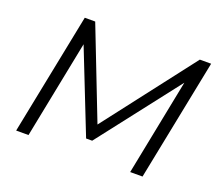

<svg xmlns="http://www.w3.org/2000/svg" viewBox="-116 -869 1196 1038"><g transform="rotate(20 481.5 -350.0)"><path d="M66 0 206 -700H266L468 -181L868 -700H933L793 0H722L832 -554L471 -89H436L249 -563L137 0Z"/></g></svg>

Font: Montserrat
Style: Italic
Weight: 400
Italic angle: -11.3°
Designer: Julieta Ulanovsky
Foundry: Julieta Ulanovsky
Version: Version 9.000; ttfautohint (v1.8.4.7-5d5b)